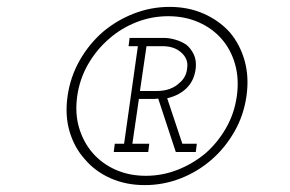

<svg xmlns="http://www.w3.org/2000/svg" viewBox="-20 -651 841 557"><path d="M403 -141Q355 -141 315.5 -158.5Q276 -176 249 -207Q222 -238 209.5 -280Q197 -322 204 -372Q211 -422 235.5 -464.5Q260 -507 296 -538Q331 -569 375.5 -586.5Q420 -604 468 -604Q516 -604 556 -586.5Q596 -569 623 -538Q650 -507 662 -464.5Q674 -422 667 -372Q660 -322 636 -280Q612 -238 577 -207Q540 -176 495.5 -158.5Q451 -141 403 -141ZM400 -114Q454 -114 504 -133.5Q554 -153 594 -188Q633 -222 660 -269Q687 -316 695 -372Q703 -428 689.5 -475.5Q676 -523 646 -558Q615 -592 570.5 -611.5Q526 -631 472 -631Q418 -631 368 -611.5Q318 -592 278 -558Q238 -523 211 -475.5Q184 -428 176 -372Q168 -316 182 -269Q196 -222 227 -188Q257 -153 301.5 -133.5Q346 -114 400 -114ZM313 -234 310 -210H410L413 -234H364L383 -364H418Q424 -364 428.5 -364Q433 -364 439 -365L490 -210H548L551 -234H509L465 -366Q500 -374 522 -396Q544 -418 548 -454Q550 -477 542 -493.5Q534 -510 521 -521Q506 -531 488.5 -536Q471 -541 456 -541H356L353 -517H380L340 -234ZM386 -387 405 -517H452Q486 -517 506.5 -498Q527 -479 523 -454Q522 -441 516.5 -430Q511 -419 500 -410Q490 -400 473.5 -393.5Q457 -387 434 -387Z"/></svg>

Font: Josefin Slab Medium
Style: Italic
Weight: 500
Italic angle: -12°
Version: Version 2.000